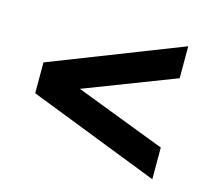

<svg xmlns="http://www.w3.org/2000/svg" viewBox="-75 -676 722 644"><g transform="rotate(15 286.5 -354.0)"><path d="M503 -123V-233L190 -353L504 -474V-585L49 -407V-300Z"/></g></svg>

Font: Morrison SemiBold
Style: Regular
Weight: 600
Designer: Pablo Impallari, Rodrigo Fuenzalida (Modified by Dan O. Williams)
Version: Version 0.030; ttfautohint (v1.8.1)